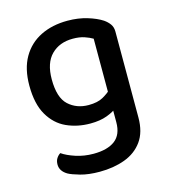

<svg xmlns="http://www.w3.org/2000/svg" viewBox="-104 -565 751 850"><g transform="rotate(-15 272.0 -140.5)"><path d="M264 -16Q205 -16 155.5 -38.5Q106 -61 76 -112.5Q46 -164 46 -248Q46 -325 76 -377Q106 -429 159.5 -455.5Q213 -482 283 -482Q332 -482 373 -469.5Q414 -457 440 -440Q456 -429 466 -415Q476 -401 476 -381V-71H375V-375Q360 -384 338 -391.5Q316 -399 285 -399Q224 -399 186.5 -361.5Q149 -324 149 -249Q149 -165 186 -131Q223 -97 278 -97Q319 -97 344 -111Q369 -125 385 -141L390 -55Q373 -40 341 -28Q309 -16 264 -16ZM376 8V-93H476V13Q476 80 446 121.5Q416 163 364.5 182Q313 201 249 201Q198 201 161 190.5Q124 180 108 171Q76 152 76 122Q76 105 83.5 93.5Q91 82 101 76Q124 92 162 104.5Q200 117 243 117Q307 117 341.5 91Q376 65 376 8Z"/></g></svg>

Font: Baloo Bhaijaan 2 Medium
Style: Regular
Weight: 500
Designer: Sanskriti Dholi, Noopur Datye and Ek Type
Foundry: Ek Type
Version: Version 1.701